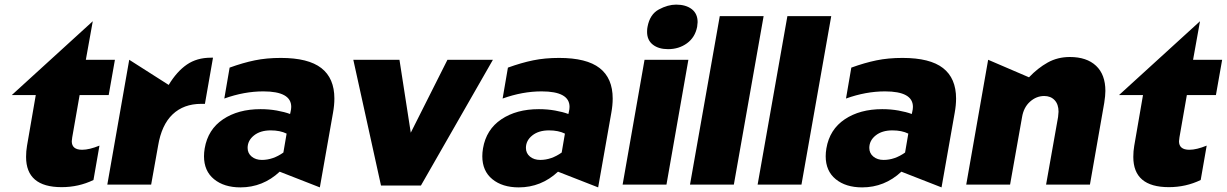

<svg xmlns="http://www.w3.org/2000/svg" viewBox="-20 -800 5316 832"><path d="M93 -120Q93 11 247 11Q321 11 385 -20L411 -169Q367 -151 336 -151Q291 -151 291 -188Q291 -193 293 -205L325 -388H451L478 -541H352L382 -708L31 -388H135L97 -168Q93 -145 93 -120Z M894 -550Q833 -550 789.5 -520Q746 -490 711 -432L540 -541L445 0H635L665 -168Q680 -259 728 -304.5Q776 -350 852 -350H868L903 -550Z M1115 -107Q1088 -107 1070.5 -121.5Q1053 -136 1053 -159Q1053 -191 1080.5 -213Q1108 -235 1153 -235Q1194 -235 1222 -221L1208 -139Q1163 -107 1115 -107ZM1429 -373Q1429 -461 1372.5 -505Q1316 -549 1197 -549Q1135 -549 1084 -538.5Q1033 -528 975 -507L952 -373Q1038 -404 1121 -404Q1242 -404 1242 -337Q1242 -327 1239 -315L1237 -306Q1213 -315 1179.5 -321Q1146 -327 1109 -327Q1012 -327 946.5 -283Q881 -239 867 -157Q864 -139 864 -123Q864 -59 907.5 -23.5Q951 12 1022 12Q1119 12 1192 -56L1366 12L1423 -311Q1429 -344 1429 -373Z M2116 -541H1919L1760 -225L1711 -541H1511L1631 4H1804Z M2321 -107Q2294 -107 2276.5 -121.5Q2259 -136 2259 -159Q2259 -191 2286.5 -213Q2314 -235 2359 -235Q2400 -235 2428 -221L2414 -139Q2369 -107 2321 -107ZM2635 -373Q2635 -461 2578.5 -505Q2522 -549 2403 -549Q2341 -549 2290 -538.5Q2239 -528 2181 -507L2158 -373Q2244 -404 2327 -404Q2448 -404 2448 -337Q2448 -327 2445 -315L2443 -306Q2419 -315 2385.5 -321Q2352 -327 2315 -327Q2218 -327 2152.5 -283Q2087 -239 2073 -157Q2070 -139 2070 -123Q2070 -59 2113.5 -23.5Q2157 12 2228 12Q2325 12 2398 -56L2572 12L2629 -311Q2635 -344 2635 -373Z M2963 -541H2773L2678 0H2868ZM2786 -684Q2784 -676 2784 -662Q2784 -626 2809 -606.5Q2834 -587 2875 -587Q2922 -587 2957 -612.5Q2992 -638 3001 -684Q3003 -698 3003 -704Q3003 -741 2977.5 -760.5Q2952 -780 2910 -780Q2874 -780 2835 -759Q2796 -738 2786 -684Z M3289 -730H3099L2970 0H3160Z M3582 -730H3392L3263 0H3453Z M3809 -107Q3782 -107 3764.5 -121.5Q3747 -136 3747 -159Q3747 -191 3774.5 -213Q3802 -235 3847 -235Q3888 -235 3916 -221L3902 -139Q3857 -107 3809 -107ZM4123 -373Q4123 -461 4066.5 -505Q4010 -549 3891 -549Q3829 -549 3778 -538.5Q3727 -528 3669 -507L3646 -373Q3732 -404 3815 -404Q3936 -404 3936 -337Q3936 -327 3933 -315L3931 -306Q3907 -315 3873.5 -321Q3840 -327 3803 -327Q3706 -327 3640.5 -283Q3575 -239 3561 -157Q3558 -139 3558 -123Q3558 -59 3601.5 -23.5Q3645 12 3716 12Q3813 12 3886 -56L4060 12L4117 -311Q4123 -344 4123 -373Z M4770 -406Q4770 -477 4729.5 -515Q4689 -553 4616 -553Q4563 -553 4520 -529Q4477 -505 4439 -465L4262 -541L4167 0H4357L4409 -293Q4416 -335 4443.5 -359.5Q4471 -384 4505 -384Q4533 -384 4550 -366Q4567 -348 4567 -316Q4567 -309 4565 -293L4513 0H4703L4765 -354Q4770 -386 4770 -406Z M4891 -120Q4891 11 5045 11Q5119 11 5183 -20L5209 -169Q5165 -151 5134 -151Q5089 -151 5089 -188Q5089 -193 5091 -205L5123 -388H5249L5276 -541H5150L5180 -708L4829 -388H4933L4895 -168Q4891 -145 4891 -120Z"/></svg>

Font: Geom Black
Style: Bold Italic
Weight: 900
Italic angle: -10°
Version: Version 1.102